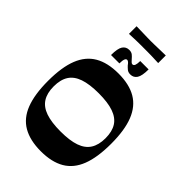

<svg xmlns="http://www.w3.org/2000/svg" viewBox="-292 -1134 1264 1264"><g transform="rotate(45 339.5 -502.0)"><path d="M340 12Q239 12 173.5 -26Q108 -64 77 -144Q46 -224 46 -350Q46 -477 77.5 -556.5Q109 -636 174 -674Q239 -712 340 -712Q441 -712 505.5 -674Q570 -636 601.5 -556.5Q633 -477 633 -350Q633 -224 602 -144Q571 -64 506 -26Q441 12 340 12ZM340 -172Q425 -172 478 -190.5Q531 -209 556 -248.5Q581 -288 581 -350Q581 -413 556 -452Q531 -491 478 -509.5Q425 -528 340 -528Q255 -528 201.5 -509.5Q148 -491 123 -452Q98 -413 98 -350Q98 -288 123 -248.5Q148 -209 201.5 -190.5Q255 -172 340 -172ZM399 -762Q379 -762 366.5 -772.5Q354 -783 345 -793Q339 -802 331.5 -809Q324 -816 317 -816Q307 -816 302 -803Q297 -790 297 -763H219Q219 -824 235 -848Q251 -872 281 -872Q301 -872 313 -862Q325 -852 334 -841Q341 -833 348 -826Q355 -819 362 -819Q373 -819 378 -832Q383 -845 383 -871H461Q461 -811 445 -786.5Q429 -762 399 -762ZM204 -945V-1016Q246 -1015 268.5 -1014.5Q291 -1014 306 -1013.5Q321 -1013 339 -1013Q358 -1013 373 -1013.5Q388 -1014 411 -1014.5Q434 -1015 476 -1016V-945Q434 -947 411 -947.5Q388 -948 373 -948Q358 -948 339 -948Q321 -948 306 -948Q291 -948 268.5 -947.5Q246 -947 204 -945Z"/></g></svg>

Font: Ojuju
Style: Bold
Weight: 700
Designer: Chisaokwu Joboson, Mirko Velimirovic
Foundry: Udi Foundry
Version: Version 1.000